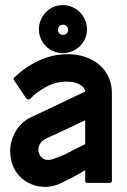

<svg xmlns="http://www.w3.org/2000/svg" viewBox="-20 -719 500 755"><path d="M420 -8Q420 0 412 0H322Q315 0 315 -8V-50L292 -36Q261 -19 225.5 -1.5Q190 16 161 16Q129 16 103.5 5.5Q78 -5 59 -24Q40 -43 30 -69Q20 -95 20 -126Q20 -145 25.5 -164.5Q31 -184 41 -201.5Q51 -219 65.5 -233Q80 -247 98 -256L315 -359Q313 -371 305 -378.5Q297 -386 286 -390.5Q275 -395 263 -396.5Q251 -398 241 -398Q200 -398 162.5 -378Q125 -358 97 -329Q94 -327 90 -328Q86 -329 84 -331L35 -404Q31 -409 36 -414Q78 -455 132.5 -480.5Q187 -506 247 -506Q281 -506 312.5 -496Q344 -486 368 -466.5Q392 -447 406 -418Q420 -389 420 -352ZM315 -246Q274 -227 235.5 -208.5Q197 -190 157 -172Q146 -166 138.5 -155Q131 -144 131 -131Q131 -114 141.5 -102Q152 -90 169 -90Q178 -90 191.5 -94.5Q205 -99 220.5 -105.5Q236 -112 252.5 -120.5Q269 -129 284 -137L315 -152ZM133 -604Q133 -623 140.5 -640.5Q148 -658 160.5 -671Q173 -684 190 -691.5Q207 -699 227 -699Q246 -699 263.5 -691.5Q281 -684 294 -671Q307 -658 314.5 -640.5Q322 -623 322 -604Q322 -584 314.5 -567Q307 -550 294 -537.5Q281 -525 263.5 -517.5Q246 -510 227 -510Q207 -510 190 -517.5Q173 -525 160.5 -537.5Q148 -550 140.5 -567Q133 -584 133 -604ZM208 -601Q208 -593 213.5 -587.5Q219 -582 227 -582Q236 -582 242 -587.5Q248 -593 248 -601Q248 -610 242 -616Q236 -622 227 -622Q219 -622 213.5 -616Q208 -610 208 -601Z"/></svg>

Font: RonaldsonGothic
Style: Regular
Weight: 400
Designer: Mr. Robertson for MacKellar, Smiths & Jordan Co. Philadelphia
Foundry: CAT-Fonts Peter Wiegel
Version: Version 1.000